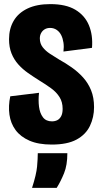

<svg xmlns="http://www.w3.org/2000/svg" viewBox="-20 -691 497 935"><path d="M232 13Q167 13 123.5 -6Q80 -25 56 -57.5Q32 -90 26 -132.5Q20 -175 30 -222L170 -239Q166 -203 170 -171.5Q174 -140 189 -120Q204 -100 233 -100Q247 -100 258.5 -105.5Q270 -111 277.5 -124.5Q285 -138 285 -161Q285 -194 270 -218Q255 -242 229 -261Q203 -280 170 -300Q143 -317 116.5 -335.5Q90 -354 69 -377.5Q48 -401 36 -431Q24 -461 24 -500Q24 -551 46.5 -589.5Q69 -628 114 -649.5Q159 -671 225 -671Q301 -671 347 -643.5Q393 -616 413 -568Q433 -520 428 -458L289 -440Q292 -463 289 -483.5Q286 -504 278 -520Q270 -536 256 -545.5Q242 -555 224 -555Q209 -555 198 -548.5Q187 -542 180.5 -530.5Q174 -519 174 -504Q174 -479 188 -461Q202 -443 223.5 -429Q245 -415 268 -401Q299 -384 329.5 -362.5Q360 -341 384.5 -314Q409 -287 423.5 -251.5Q438 -216 438 -169Q438 -120 418 -78Q398 -36 353 -11.5Q308 13 232 13ZM136 224Q157 159 160.5 120.5Q164 82 164 55H308Q308 113 292 152.5Q276 192 256 224Z"/></svg>

Font: Bricolage Grotesque 48pt Condensed ExtraBold
Style: Regular
Weight: 800
Width: 3
Designer: Mathieu Triay
Foundry: Atelier Triay
Version: Version 1.001;gftools[0.9.33.dev8+g029e19f]